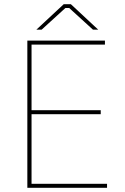

<svg xmlns="http://www.w3.org/2000/svg" viewBox="-20 -893 594 913"><path d="M110 0H489V-19H130V-350H459V-369H130V-681H479V-700H110ZM153 -752H178L291 -855H309L422 -752H447L317 -873H283Z"/></svg>

Font: Fixel Variable
Style: Regular
Weight: 100
Width: 3
Designer: AlfaBravo + MacPaw
Foundry: Kyrylo Tkachov, Marchela Mozhyna, Serhii Makarenko, Maria Weinstein, Zakhar Kryvoshyya
Version: Version 1.211